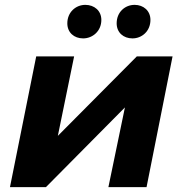

<svg xmlns="http://www.w3.org/2000/svg" viewBox="-20 -770 751 790"><path d="M322 -612C361 -612 397 -642 397 -688C397 -726 368 -750 331 -750C292 -750 257 -720 257 -674C257 -636 285 -612 322 -612ZM525 -612C564 -612 599 -642 599 -688C599 -726 570 -750 534 -750C494 -750 460 -720 460 -674C460 -636 488 -612 525 -612ZM21 0H169L494 -328L426 0H583L690 -538H543L218 -211L285 -538H129Z"/></svg>

Font: AWKNG-Font
Style: Bold Italic
Weight: 700
Italic angle: -11.3°
Designer: Awakening Church
Foundry: Awakening Church
Version: Version 1.700;PS 001.700;hotconv 1.0.88;makeotf.lib2.5.64775